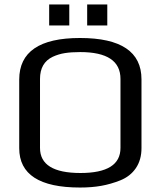

<svg xmlns="http://www.w3.org/2000/svg" viewBox="-20 -829 719 859"><path d="M200 -809H290V-715H200ZM370 -809H460V-715H370ZM66 -166V-473Q66 -659 338 -659Q613 -659 613 -474V-166Q613 -114 588 -77Q563 -40 518 -22Q475 -5 432.5 2.5Q390 10 338 10Q66 10 66 -166ZM519 -167V-476Q519 -596 339 -596Q299 -596 270.5 -591.5Q242 -587 216 -575Q159 -548 159 -476V-167Q159 -55 340 -55Q519 -55 519 -167Z"/></svg>

Font: Play
Style: Regular
Weight: 400
Designer: Jonas Hecksher (Cyrillic expansion: Cyreal)
Foundry: Jonas Hecksher, Playtype, e-types AS
Version: Version 2.101; ttfautohint (v1.5.65-e2d9)